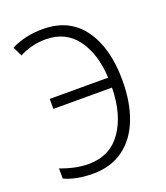

<svg xmlns="http://www.w3.org/2000/svg" viewBox="-135 -817 794 920"><g transform="rotate(-20 261.5 -357.0)"><path d="M52 -640 29 -688Q100 -724 190 -724Q325 -724 395.5 -626Q466 -528 466 -363Q466 -251 433.5 -167Q401 -83 337 -36.5Q273 10 182 10Q97 10 36 -18V-70Q111 -41 177 -41Q287 -41 346 -125.5Q405 -210 407 -347H108V-398H406Q400 -521 344 -597Q288 -673 186 -673Q115 -673 52 -640Z"/></g></svg>

Font: Noto Sans UI NarrowLight
Style: Regular
Weight: 300
Width: 4
Designer: Monotype Design Team
Foundry: Monotype Imaging Inc.
Version: Version 1.001